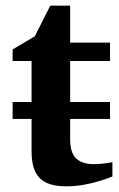

<svg xmlns="http://www.w3.org/2000/svg" viewBox="-20 -636 415 668"><path d="M371.1 -22Q347.7 -12.2 321.3 -4.9Q298.8 2 270.3 7.1Q241.7 12.2 210.9 12.2Q177.7 12.2 154.5 4.9Q131.3 -2.4 116.9 -17.8Q102.5 -33.2 96.2 -56.2Q89.8 -79.1 89.8 -110.8V-222.2H23.9V-281.2H89.8V-423.8H23.9V-463.9L101.1 -509.8L154.8 -616.2H224.1V-487.8H362.8V-423.8H224.1V-281.2H362.8V-222.2H224.1V-151.9Q224.1 -104 245.1 -84.5Q266.1 -64.9 306.2 -64.9Q317.9 -64.9 329.6 -65.9Q341.3 -66.9 350.6 -68.4Q361.3 -69.8 371.1 -71.8Z"/></svg>

Font: Charis SIL
Style: Bold
Weight: 700
Foundry: SIL International
Version: Version 4.112